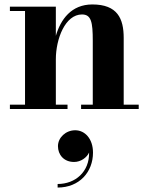

<svg xmlns="http://www.w3.org/2000/svg" viewBox="-20 -490 668 863"><path d="M24.5 -19.5V0H283.5V-19.5H231V-223.5C231 -315 273 -425 348.5 -425C390 -425 397 -391 397 -307V-19.5H344.5V0H603.5V-19.5H536V-319.5C536 -406.5 508 -470 395 -470C300.5 -470 252.5 -402.5 231 -329V-460H24.5V-440.5H92.5V-19.5ZM240.5 167C240.5 205 266.5 238 313 238C343.5 238 370.5 218 380.5 195.5C382 282 319 337 239 337V353C337 353 398 283 398 196C398 133.5 361.5 95.5 318 95.5C275.5 95.5 240.5 128.5 240.5 167Z"/></svg>

Font: Bodoni* 11pt
Style: Bold
Weight: 700
Version: Version 2.3